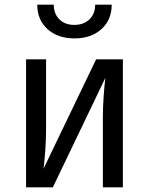

<svg xmlns="http://www.w3.org/2000/svg" viewBox="-20 -805 640 825"><path d="M92 0V-550H178V-250Q178 -207 174.5 -158Q171 -109 167 -80L393 -550H508V0H422V-300Q422 -344 425.5 -393Q429 -442 433 -471L207 0ZM300 -640Q228 -640 184 -680Q140 -720 140 -785H211Q211 -746 235 -722Q259 -698 299 -698Q340 -698 364.5 -722Q389 -746 389 -785H460Q460 -720 416 -680Q372 -640 300 -640Z"/></svg>

Font: JetBrainsMono NF
Style: Regular
Weight: 400
Designer: Philipp Nurullin, Konstantin Bulenkov
Foundry: JetBrains
Version: Version 2.251; ttfautohint (v1.8.3);Nerd Fonts 2.2.2